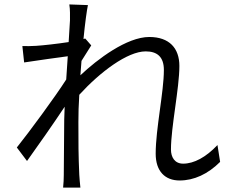

<svg xmlns="http://www.w3.org/2000/svg" viewBox="-20 -811 1040 867"><path d="M296 -719 290 -621C238 -613 175 -606 143 -604C120 -603 102 -602 81 -603L89 -529C153 -539 242 -551 286 -557L279 -452C230 -375 112 -215 56 -145L102 -84C153 -155 223 -255 272 -329L270 -271C269 -164 269 -117 268 -20C268 -4 267 18 265 36H343C341 18 339 -5 338 -22C334 -110 334 -167 334 -260C334 -297 335 -339 338 -383C431 -485 555 -579 638 -579C690 -579 720 -554 720 -495C720 -396 683 -229 683 -117C683 -37 726 4 791 4C856 4 919 -25 974 -80L962 -156C910 -101 856 -72 807 -72C769 -72 752 -101 752 -136C752 -237 790 -413 790 -513C790 -593 745 -644 654 -644C553 -644 420 -544 343 -471L348 -536L392 -606L365 -637L357 -635C364 -707 372 -764 377 -788L293 -791C297 -767 296 -741 296 -719Z"/></svg>

Font: Noto Sans JP DemiLight
Style: Regular
Weight: 350
Designer: Ryoko NISHIZUKA 西塚涼子 (kana, bopomofo & ideographs); Paul D. Hunt (Latin, Greek & Cyrillic); Sandoll Communications 산돌커뮤니
Foundry: Adobe
Version: Version 2.004;hotconv 1.0.118;makeotfexe 2.5.65603